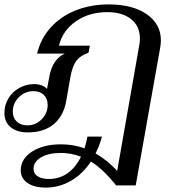

<svg xmlns="http://www.w3.org/2000/svg" viewBox="-40 -590 794 870"><path d="M689 -407Q689 -392 686 -375L575 250H486Q429 178 372 142Q335 198 282 229Q229 260 167 260Q115 260 84.5 239Q54 218 54 182Q54 130 105 97Q156 64 237 64Q292 64 343 82Q352 52 356 29H422Q411 70 393 105Q446 136 491 184L591 -385Q594 -400 594 -415Q594 -471 554.5 -503Q515 -535 446 -535Q364 -535 304 -493.5Q244 -452 227 -383H367L361 -351Q325 -339 306.5 -315Q288 -291 279 -241L260 -132Q248 -64 203 -27Q158 10 87 10Q37 10 8.5 -13.5Q-20 -37 -20 -78Q-20 -114 -2 -144Q16 -174 47.5 -191.5Q79 -209 116 -209Q133 -209 149 -203Q165 -197 173 -187L184 -245Q198 -321 253 -347H128Q144 -414 189 -464.5Q234 -515 302 -542.5Q370 -570 453 -570Q561 -570 625 -525.5Q689 -481 689 -407ZM176 -115Q176 -143 158.5 -160Q141 -177 112 -177Q73 -177 45.5 -149.5Q18 -122 18 -84Q18 -56 36 -39Q54 -22 84 -22Q122 -22 149 -49.5Q176 -77 176 -115ZM327 120Q282 103 236 103Q180 103 146 123Q112 143 112 175Q112 197 131 209Q150 221 182 221Q229 221 266 195Q303 169 327 120Z"/></svg>

Font: Fahkwang
Style: Italic
Weight: 400
Italic angle: -10°
Version: Version 1.000; ttfautohint (v1.6)